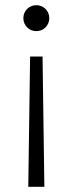

<svg xmlns="http://www.w3.org/2000/svg" viewBox="-20 -520 280 740"><path d="M120 -500C92 -500 70 -478 70 -450C70 -422 92 -400 120 -400C148 -400 170 -422 170 -450C170 -478 148 -500 120 -500ZM96 -302 89 200H151L144 -302Z"/></svg>

Font: Space Cowgirl Light
Style: Regular
Weight: 300
Designer: Valery Marier
Foundry: Valery Marier
Version: Version 1.000;hotconv 1.0.109;makeotfexe 2.5.65596